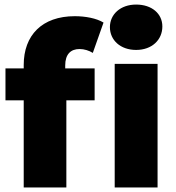

<svg xmlns="http://www.w3.org/2000/svg" viewBox="-20 -822 773 842"><path d="M395 -522H266V-535C266 -584 290 -607 329 -607C350 -607 371 -600 387 -590L434 -723C403 -742 354 -751 308 -751C164 -751 84 -667 84 -537V-522H4V-382H84V0H271V-382H395ZM671 0V-542H483V0ZM577 -603C646 -603 692 -647 692 -706C692 -762 646 -802 577 -802C508 -802 462 -759 462 -703C462 -646 508 -603 577 -603Z"/></svg>

Font: Montserrat-Alt1 ExtBd
Style: Regular
Weight: 800
Designer: Differentunic
Foundry: Differentunic
Version: Version 7.222